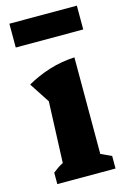

<svg xmlns="http://www.w3.org/2000/svg" viewBox="-114 -787 551 841"><g transform="rotate(-15 161.5 -366.5)"><path d="M38 0V-52Q48 -60 59.5 -68Q71 -76 85 -83L96 -360L36 -452Q85 -480 139.5 -497Q194 -514 254 -517V-79L302 -57V0ZM17 -625V-733H323V-625Z"/></g></svg>

Font: Piazzolla Thin Black
Style: Regular
Weight: 900
Version: Version 2.005